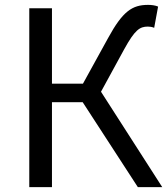

<svg xmlns="http://www.w3.org/2000/svg" viewBox="-20 -767 688 787"><path d="M100 -733V0H193V-348H319L545 0H645L394 -391L489 -565C533 -645 553 -658 586 -658C593 -658 603 -657 612 -653L628 -740C617 -745 601 -747 587 -747C522 -747 483 -721 423 -611L320 -424H193V-733Z"/></svg>

Font: Noto Sans KR Regular
Style: Regular
Weight: 400
Designer: Ryoko NISHIZUKA  (kana & ideographs); Paul D. Hunt (Latin, Greek & Cyrillic); Wenlong ZHANG  (bopomofo); Sandoll Communi
Foundry: Adobe Systems Incorporated
Version: Version 1.004;PS 1.004;hotconv 1.0.82;makeotf.lib2.5.63406